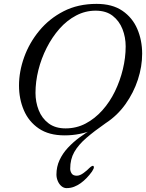

<svg xmlns="http://www.w3.org/2000/svg" viewBox="-20 -684 753 990"><path d="M323 286Q309 286 297 276Q285 266 278 249.5Q271 233 271 216Q271 176 287 141.5Q303 107 330 78Q357 49 389.5 25Q422 1 455 -18L460 -14Q427 -1 390.5 6.5Q354 14 313 14Q232 14 180 -21.5Q128 -57 103 -115.5Q78 -174 78 -243Q78 -315 104.5 -389Q131 -463 182.5 -525.5Q234 -588 308 -626Q382 -664 478 -664Q559 -664 611 -628.5Q663 -593 688 -534.5Q713 -476 713 -407Q713 -341 691 -273.5Q669 -206 627 -147Q585 -88 525 -49Q466 -8 425 27.5Q384 63 363 100Q342 137 342 186Q342 199 349.5 210.5Q357 222 376 222Q392 222 411.5 207.5Q431 193 440 183Q442 181 447.5 176.5Q453 172 458.5 171Q464 170 464 181Q464 183 460 190.5Q456 198 454 201Q441 219 426.5 234Q412 249 396 260.5Q380 272 362 279Q344 286 323 286ZM318 -22Q374 -22 421.5 -47Q469 -72 507.5 -115Q546 -158 572.5 -212.5Q599 -267 613.5 -327Q628 -387 628 -445Q628 -492 611.5 -534Q595 -576 561 -602.5Q527 -629 473 -629Q420 -629 372.5 -604Q325 -579 287 -536Q249 -493 221 -438Q193 -383 178 -323Q163 -263 163 -205Q163 -158 179.5 -116Q196 -74 230.5 -48Q265 -22 318 -22Z"/></svg>

Font: EB Garamond
Style: Italic
Weight: 400
Italic angle: -17.2°
Designer: Georg Duffner and Octavio Pardo
Foundry: Georg Duffner
Version: Version 1.001